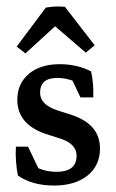

<svg xmlns="http://www.w3.org/2000/svg" viewBox="-20 -573 363 601"><path d="M148.9 7.8Q81.1 7.8 36.1 -23.4Q32.2 -41.5 30.3 -65.2Q28.3 -88.9 29.8 -113.8H67.9L107.9 -29.8L76.2 -59.1Q113.3 -35.2 156.7 -35.2Q219.7 -35.2 219.7 -85.4Q219.7 -122.6 168.9 -139.2L128.9 -151.9Q34.2 -181.6 34.2 -260.3Q34.2 -311.5 70.3 -341.8Q106.4 -372.1 167 -372.1Q221.7 -372.1 265.1 -349.6Q273.4 -312.5 272 -268.1H231.9L191.9 -352.1L239.7 -306.2Q197.8 -329.1 159.2 -329.1Q105.5 -329.1 105.5 -282.7Q105.5 -245.1 159.7 -227.5L199.7 -214.8Q247.1 -199.7 270 -173.3Q293 -147 293 -107.9Q293 -54.7 253.9 -23.4Q214.8 7.8 148.9 7.8ZM183.1 -551.8 276.4 -431.2 248.5 -408.2 117.2 -521ZM183.1 -551.8 185.5 -521 59.6 -405.8 32.2 -427.2 123.5 -549.3Q140.1 -551.8 151.9 -552.5Q163.6 -553.2 183.1 -551.8Z"/></svg>

Font: Markazi Text
Style: Regular
Weight: 400
Designer: Borna Izadpanah (Arabic designer), Fiona Ross (Arabic design director) and Florian Runge (Latin designer)
Foundry: Borna Izadpanah and Florian Runge
Version: Version 1.000